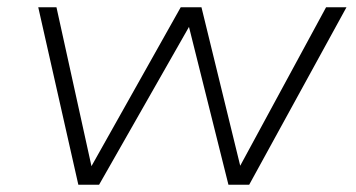

<svg xmlns="http://www.w3.org/2000/svg" viewBox="-20 -507 978 527"><path d="M195 0 85 -487H135L235 -33H221L476 -487H533L644 -33H629L875 -487H931L664 0H607L492 -460H514L252 0Z"/></svg>

Font: Nunito Sans 10pt SemiExpanded ExtraLight
Style: Italic
Weight: 250
Width: 6
Italic angle: -9°
Designer: Vernon Adams
Foundry: Vernon Adams
Version: Version 3.101;gftools[0.9.27]